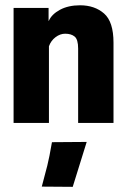

<svg xmlns="http://www.w3.org/2000/svg" viewBox="-20 -477 490 745"><path d="M32.7 0H169.9V-297.4Q177.7 -319.3 195.6 -332.8Q213.4 -346.2 232.9 -346.2Q256.3 -346.2 269.8 -335Q283.2 -323.7 283.2 -288.6V0H420.4V-311.5Q420.4 -392.6 383.8 -424.6Q347.2 -456.5 290.5 -456.5Q245.1 -456.5 212.6 -439Q180.2 -421.4 169.4 -396H168.5V-446.3H32.7ZM262.2 248 316.4 73.7 181.6 74.7Q171.4 134.3 163.6 165.3Q155.8 196.3 142.1 247.1Z"/></svg>

Font: Roboto Flex Super Cond Bold
Style: Regular
Weight: 700
Width: 3
Designer: Berlow after Robertson
Foundry: Google
Version: Version 3.000